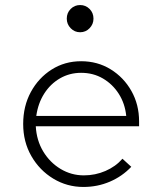

<svg xmlns="http://www.w3.org/2000/svg" viewBox="-20 -732 640 762"><path d="M311 10Q246 10 191.5 -23Q137 -56 104.5 -112.5Q72 -169 72 -240Q72 -311 102.5 -367Q133 -423 185 -456Q237 -489 302 -489Q367 -489 419 -457Q471 -425 501.5 -371Q532 -317 532 -250V-231H122Q125 -175 151.5 -131Q178 -87 220.5 -61.5Q263 -36 313 -36Q358 -36 398.5 -53.5Q439 -71 466 -102L501 -70Q465 -32 416 -11Q367 10 311 10ZM124 -272H481Q476 -321 451.5 -359.5Q427 -398 388.5 -420.5Q350 -443 302 -443Q256 -443 218 -421Q180 -399 155.5 -360.5Q131 -322 124 -272ZM298 -604Q276 -604 260.5 -620Q245 -636 245 -658Q245 -681 260.5 -696.5Q276 -712 298 -712Q320 -712 335.5 -696.5Q351 -681 351 -658Q351 -636 335.5 -620Q320 -604 298 -604Z"/></svg>

Font: Red Hat Mono
Style: Regular
Weight: 300
Monospace: yes
Designer: Pentagram, MCKL
Foundry: Pentagram, MCKL
Version: Version 1.023